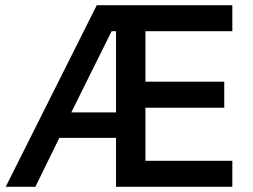

<svg xmlns="http://www.w3.org/2000/svg" viewBox="-20 -718 973 738"><path d="M426 -188H208L116 0H2L352 -698H873V-598H539V-404H842V-304H539V-100H873V0H426ZM409 -598 254 -286H426V-598Z"/></svg>

Font: IBM Plex Sans Thai Medm
Style: Regular
Weight: 500
Designer: Mike Abbink, Paul van der Laan, Pieter van Rosmalen, Ben Mitchell, Mark Frömberg
Foundry: Bold Monday
Version: Version 1.2